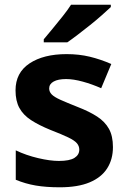

<svg xmlns="http://www.w3.org/2000/svg" viewBox="-20 -786 542 816"><path d="M460 -161Q460 -109 435.5 -70.5Q411 -32 361 -11Q311 10 234 10Q176 10 132 2.5Q88 -5 47 -22V-147Q91 -126 142 -114Q193 -102 230 -102Q276 -102 296.5 -115Q317 -128 317 -150Q317 -165 307 -177Q297 -189 270 -202Q243 -215 194 -234Q145 -254 112 -275.5Q79 -297 62.5 -327Q46 -357 46 -402Q46 -477 105.5 -516.5Q165 -556 263 -556Q316 -556 361.5 -545Q407 -534 453 -514L410 -411Q372 -428 332 -439Q292 -450 261 -450Q227 -450 208 -439.5Q189 -429 189 -410Q189 -396 199.5 -385Q210 -374 236.5 -362Q263 -350 311 -331Q360 -312 393 -290.5Q426 -269 443 -238.5Q460 -208 460 -161ZM451 -756Q436 -742 413 -721.5Q390 -701 363 -679.5Q336 -658 310.5 -638.5Q285 -619 266 -606H166V-619Q182 -638 203.5 -664Q225 -690 246.5 -717Q268 -744 282 -766H451Z"/></svg>

Font: Noto Sans Khmer
Style: Bold
Weight: 700
Version: Version 2.003